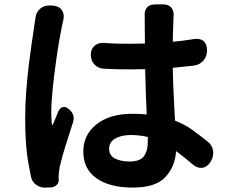

<svg xmlns="http://www.w3.org/2000/svg" viewBox="-20 -803 1040 869"><path d="M218 -778Q247 -776 260 -757Q273 -738 266 -710Q265 -704 263 -696Q261 -688 260 -683Q256 -663 249.5 -627Q243 -591 236.5 -546.5Q230 -502 224.5 -455.5Q219 -409 215.5 -367.5Q212 -326 212 -296Q212 -281 212.5 -268.5Q213 -256 215 -242Q215 -237 217 -237Q219 -237 220 -241Q225 -254 233 -272Q241 -290 245 -301Q253 -315 264.5 -318.5Q276 -322 289 -311L292 -309Q322 -284 310 -248Q292 -193 275.5 -140Q259 -87 250 -46Q248 -36 246.5 -21.5Q245 -7 245 1L246 8Q247 23 237.5 33Q228 43 213 45L190 46Q165 48 145 34.5Q125 21 120 -4Q113 -38 107 -73Q101 -108 97.5 -154.5Q94 -201 94 -269Q94 -326 98.5 -387Q103 -448 110 -505.5Q117 -563 124 -610Q131 -657 135 -686Q137 -696 138 -705.5Q139 -715 140 -719Q143 -748 162 -764Q181 -780 210 -778ZM649 -183Q611 -192 569 -192Q526 -191 500 -175Q474 -159 474 -130Q474 -99 500.5 -85.5Q527 -72 567 -72Q613 -72 631 -95.5Q649 -119 649 -163ZM720 -783Q743 -783 755 -769Q767 -755 766 -732Q766 -730 765.5 -728Q765 -726 765 -718Q764 -701 763.5 -674Q763 -647 762 -614Q786 -616 809 -619Q832 -622 856 -626Q884 -631 900.5 -617.5Q917 -604 917 -575Q917 -547 900 -528Q883 -509 856 -506L762 -496Q763 -426 766.5 -366.5Q770 -307 772 -257Q818 -239 852 -214Q886 -189 919 -163Q941 -146 944.5 -120Q948 -94 932 -69Q917 -46 895 -43.5Q873 -41 852 -59Q832 -76 813.5 -91Q795 -106 777 -119Q772 -47 727.5 -0.5Q683 46 581 46Q477 46 417 4Q357 -38 357 -117Q357 -193 417 -240.5Q477 -288 579 -288Q613 -288 644 -285Q642 -331 640 -384Q638 -437 637 -490L566 -489Q536 -489 518 -489.5Q500 -490 485 -490.5Q470 -491 451 -492Q425 -493 408 -510.5Q391 -528 391 -555Q391 -581 407.5 -595.5Q424 -610 450 -609Q469 -607 484 -606.5Q499 -606 517.5 -605.5Q536 -605 566 -605L636 -606L635 -717Q635 -728 635 -727.5Q635 -727 635 -731Q633 -754 645 -768.5Q657 -783 681 -783Z"/></svg>

Font: Chiron GoRound TC
Style: Bold
Weight: 700
Designer: Ryoko NISHIZUKA 西塚涼子 (kana, bopomofo & ideographs); Paul D. Hunt (Latin, Greek & Cyrillic); Sandoll Communications 산돌커뮤니
Foundry: Adobe
Version: Version 1.000;hotconv 1.1.1;makeotfexe 2.6.0